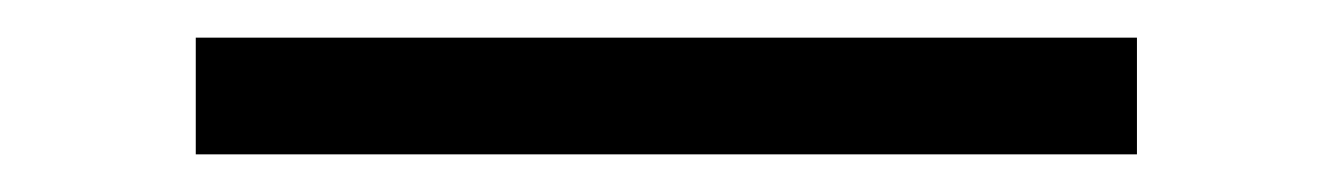

<svg xmlns="http://www.w3.org/2000/svg" viewBox="-20 45 708 102"><path d="M584 65H84V127H584Z"/></svg>

Font: Chivo Light
Style: Bold
Weight: 900
Designer: Hector Gatti
Foundry: Omnibus-Type
Version: Version 1.003;PS 001.003;hotconv 1.0.70;makeotf.lib2.5.58329